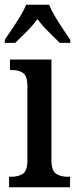

<svg xmlns="http://www.w3.org/2000/svg" viewBox="-20 -786 326 806"><path d="M18 0V-44H28Q57 -44 76 -56.5Q95 -69 95 -113V-424Q95 -467 77 -479.5Q59 -492 31 -492H22V-536H196V-116Q196 -70 215 -57Q234 -44 263 -44H274V0ZM0 -619Q13 -638 30.5 -664Q48 -690 64.5 -717Q81 -744 90 -766H186Q195 -744 211 -717Q227 -690 244.5 -664Q262 -638 275 -619V-606H231Q209 -628 183 -653.5Q157 -679 137 -706Q118 -679 92 -653.5Q66 -628 44 -606H0Z"/></svg>

Font: Noto Serif Tamil Condensed Medium
Style: Regular
Weight: 500
Width: 3
Designer: Indian Type Foundry, Tom Grace, and the Monotype Design Team
Foundry: Monotype Imaging Inc.
Version: Version 2.004; ttfautohint (v1.8.4.7-5d5b)